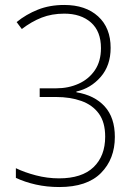

<svg xmlns="http://www.w3.org/2000/svg" viewBox="-20 -744 548 774"><path d="M426 -551Q426 -480 386 -434Q346 -388 288 -375V-372Q361 -360 402 -315Q443 -270 443 -192Q443 -103 387 -46.5Q331 10 219 10Q169 10 124.5 0Q80 -10 44 -27V-66Q79 -49 125 -37Q171 -25 218 -25Q310 -25 357 -70Q404 -115 404 -193Q404 -251 378.5 -286Q353 -321 308 -337Q263 -353 206 -353H140V-388H207Q256 -388 297 -406.5Q338 -425 362.5 -461Q387 -497 387 -550Q387 -618 346.5 -653.5Q306 -689 239 -689Q189 -689 148 -673Q107 -657 68 -627L47 -655Q85 -686 132.5 -705Q180 -724 239 -724Q325 -724 375.5 -678Q426 -632 426 -551Z"/></svg>

Font: Noto Sans Armenian SemiCondensed ExtraLight
Style: Regular
Weight: 200
Width: 4
Designer: Monotype Design Team
Foundry: Monotype Imaging Inc.
Version: Version 2.008; ttfautohint (v1.8.4.7-5d5b)